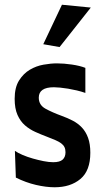

<svg xmlns="http://www.w3.org/2000/svg" viewBox="-20 -780 437 812"><path d="M205 -94Q233 -94 245 -105Q257 -116 257 -136Q257 -149 252.5 -158Q248 -167 238.5 -174Q229 -181 214 -187.5Q199 -194 178 -202Q154 -211 129.5 -222Q105 -233 85.5 -250Q66 -267 54 -294Q42 -321 42 -362Q42 -410 60.5 -439.5Q79 -469 106 -485Q133 -501 164 -506.5Q195 -512 221 -512Q250 -512 284 -507Q318 -502 341 -493V-387Q324 -393 305 -397.5Q286 -402 268 -405Q250 -408 234 -409.5Q218 -411 208 -411Q144 -411 144 -367Q144 -336 172 -320.5Q200 -305 241 -290Q266 -281 288 -269.5Q310 -258 326.5 -240.5Q343 -223 352.5 -197Q362 -171 362 -134Q362 -58 320 -23Q278 12 211 12Q175 12 132 2Q89 -8 47 -29L43 -142Q56 -133 76 -124.5Q96 -116 119 -109.5Q142 -103 164.5 -98.5Q187 -94 205 -94ZM364 -748 232 -581 163 -593 242 -760Z"/></svg>

Font: CantoraOne
Style: Regular
Weight: 400
Designer: Pablo Impallari, Rodrigo Fuenzalida
Foundry: Pablo Impallari
Version: Version 1.001; ttfautohint (v0.8) -G 200 -r 50